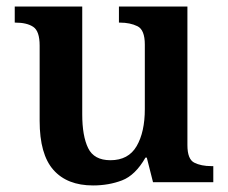

<svg xmlns="http://www.w3.org/2000/svg" viewBox="-20 -556 695 586"><path d="M264 10Q185 10 143 -37.5Q101 -85 101 -187V-417Q101 -461 81.5 -474Q62 -487 27 -487H25V-536H231V-207Q231 -141 249 -104Q267 -67 317 -67Q372 -67 397 -110Q422 -153 422 -223V-420Q422 -465 399.5 -476Q377 -487 346 -487H343V-536H552V-113Q552 -70 573 -59.5Q594 -49 625 -49H631V0H447L428 -75H424Q393 -21 352.5 -5.5Q312 10 264 10Z"/></svg>

Font: Noto Serif Vithkuqi SemiBold
Style: Regular
Weight: 600
Version: Version 1.005